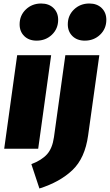

<svg xmlns="http://www.w3.org/2000/svg" viewBox="-20 -849 627 1096"><path d="M272 -534 198 0H4L78 -534ZM92 -710Q92 -761 127.5 -795Q163 -829 215 -829Q259 -829 285.5 -803Q312 -777 312 -736Q312 -685 276.5 -651Q241 -617 189 -617Q145 -617 118.5 -643Q92 -669 92 -710ZM159 88Q219 65 249 31Q279 -3 288 -66L353 -534H547L483 -76Q465 54 393.5 122Q322 190 205 227ZM367 -710Q367 -761 402.5 -795Q438 -829 490 -829Q534 -829 560.5 -803Q587 -777 587 -736Q587 -685 551.5 -651Q516 -617 464 -617Q420 -617 393.5 -643Q367 -669 367 -710Z"/></svg>

Font: Fira Sans Black
Style: Italic
Weight: 900
Italic angle: -8°
Designer: Carrois Corporate & Edenspiekermann AG
Foundry: Carrois Corporate GbR & Edenspiekermann AG
Version: Version 4.203